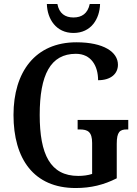

<svg xmlns="http://www.w3.org/2000/svg" viewBox="-20 -937 692 967"><path d="M350 -771C439 -771 482 -842 484 -917H432C422 -869 392 -849 350 -849C308 -849 278 -869 269 -917H216C218 -842 262 -771 350 -771ZM361 10C438 10 503 -6 568 -39V-213C568 -273 584 -285 618 -285H626V-333H371V-285H382C422 -285 444 -273 444 -217V-61C423 -54 398 -51 374 -51C233 -51 180 -160 180 -358C180 -560 234 -666 362 -666C440 -666 474 -604 474 -533C539 -533 574 -566 574 -611C574 -675 502 -724 365 -724C157 -724 48 -574 48 -358C48 -137 150 10 361 10Z"/></svg>

Font: Noto Serif Armenian Condensed SemiBold
Style: Regular
Weight: 600
Width: 3
Designer: Monotype Design Team
Foundry: Monotype Imaging Inc.
Version: Version 2.008